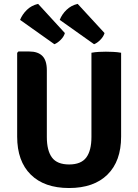

<svg xmlns="http://www.w3.org/2000/svg" viewBox="-20 -955 712 990"><path d="M604.5 -250.5Q604.5 -124 534.2 -54.8Q464 14.5 336 14.5Q208.5 14.5 138.5 -54.8Q68.5 -124 68.5 -250.5V-682.5L75 -689.5H131Q175.5 -689.5 198.5 -666.5Q221.5 -643.5 221.5 -592.5V-249Q221.5 -178.5 248 -142.8Q274.5 -107 336.5 -107Q398 -107 424.8 -142.8Q451.5 -178.5 451.5 -249V-683Q470 -686.5 490.2 -687.5Q510.5 -688.5 526 -688.5Q540.5 -688.5 563.2 -687.5Q586 -686.5 604.5 -683ZM176.5 -935 314.5 -784.5Q309.5 -766 292.8 -749.5Q276 -733 260.5 -727L83.5 -852.5Q95 -881 118.5 -904Q142 -927 176.5 -935ZM380.5 -935 519 -784.5Q514 -766.5 497.5 -749.8Q481 -733 465 -727L288 -852.5Q299 -881 322.8 -904Q346.5 -927 380.5 -935Z"/></svg>

Font: Signika Negative SC
Style: Bold
Weight: 700
Designer: Anna Giedryś
Foundry: Anna Giedryś
Version: Version 2.000; ttfautohint (v1.8.3) -l 8 -r 50 -G 200 -x 9 -